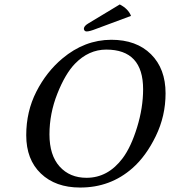

<svg xmlns="http://www.w3.org/2000/svg" viewBox="-20 -838 769 868"><path d="M460.4 -613.8Q380.9 -613.8 318.8 -549.8Q274.9 -504.4 239.3 -414.6Q203.6 -324.7 203.6 -230.5Q203.6 -136.2 249.5 -85.2Q295.4 -34.2 371.1 -34.2Q468.3 -34.2 534.7 -123Q572.3 -173.3 599.6 -262Q627 -350.6 627 -434.6Q627 -613.8 460.4 -613.8ZM579.1 -78.1Q479 10.3 341.8 9.8Q231 9.8 164.8 -53.5Q98.6 -116.7 98.6 -226.6Q98.6 -334 144.3 -423.6Q189.9 -513.2 262.2 -573.7Q362.3 -657.7 482.9 -658.2Q596.7 -658.2 662.6 -592.8Q728.5 -527.3 728.5 -416Q728.5 -313.5 684.3 -222.7Q640.1 -131.8 579.1 -78.1ZM521.5 -817.9Q560.1 -797.9 572.3 -766.1L416 -708Q385.3 -695.8 371.6 -695.8Q365.2 -695.8 361.8 -700.2Q358.4 -704.6 359.4 -710.9Q361.8 -721.7 378.9 -731.9Z"/></svg>

Font: Linux Biolinum
Style: Italic
Weight: 400
Italic angle: -12°
Designer: Philipp H. Poll
Foundry: Philipp H. Poll
Version: Version 1.1.3 ; ttfautohint (v0.9)